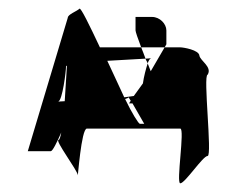

<svg xmlns="http://www.w3.org/2000/svg" viewBox="-20 -910 543 442"><path d="M44 -562H97C101 -562 111 -582 121 -605C119 -594 117 -588 115 -588C105 -588 159 -517 159 -507C159 -497 167 -614 180 -614H395C406 -614 385 -488 395 -488C406 -488 447 -551 458 -551C469 -551 447 -738 458 -738C469 -756 441 -770 439 -782C438 -795 402 -801 395 -801H359L327 -746L320 -764C316 -752 311 -733 309 -718L288 -689C281 -688 275 -687 266 -686C254 -711 241 -741 227 -770C262 -772 295 -774 315 -775C312 -784 308 -793 305 -801H210C186 -852 166 -893 163 -890C157 -884 136 -877 136 -869ZM114 -676C124 -679 132 -747 132 -757C132 -758 133 -758 134 -759V-757C134 -762 132 -720 129 -677C122 -677 116 -676 114 -676ZM268 -682C272 -683 276 -685 276 -686L281 -678L277 -672H285L312 -625H302C299 -625 284 -649 268 -682ZM292 -840V-871H330C348 -871 363 -855 363 -840V-808L359 -801H305C297 -822 292 -837 292 -840ZM315 -775C322 -775 326 -776 328 -776C325 -775 322 -771 320 -764C319 -768 316 -771 315 -775ZM328 -776C329 -776 330 -776 329 -776Z"/></svg>

Font: bitstorm
Style: exext
Weight: 400
Version: Version 0.2